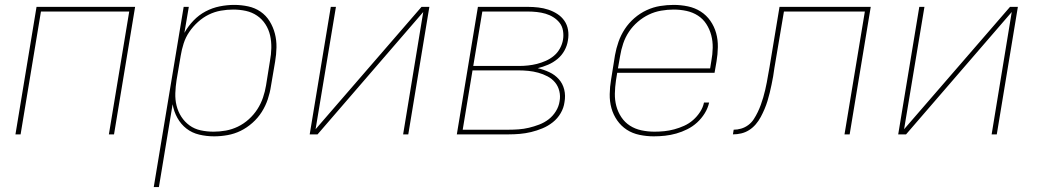

<svg xmlns="http://www.w3.org/2000/svg" viewBox="-20 -548 4240 783"><path d="M43 0 129 -520H531L445 0H424L507 -501H147L64 0Z M607 215 729 -520H750L732 -414Q747 -441 769 -464Q791 -487 818.5 -501.5Q846 -516 876 -522Q906 -528 935 -528Q964 -528 992 -522Q1020 -516 1042.5 -500.5Q1065 -485 1079.5 -461.5Q1094 -438 1101 -411Q1108 -384 1107.5 -355Q1107 -326 1102 -297L1085 -197Q1081 -170 1072 -143Q1063 -116 1047.5 -91.5Q1032 -67 1009.5 -47Q987 -27 961.5 -14.5Q936 -2 908 3Q880 8 853 8Q822 8 792.5 1Q763 -6 740.5 -23.5Q718 -41 703.5 -67Q689 -93 684 -123L628 215ZM851 -11Q876 -11 901 -15.5Q926 -20 950 -31.5Q974 -43 994.5 -61.5Q1015 -80 1029.5 -102.5Q1044 -125 1052.5 -150Q1061 -175 1065 -200L1081 -300Q1086 -326 1086.5 -352.5Q1087 -379 1081.5 -403.5Q1076 -428 1062.5 -449Q1049 -470 1028.5 -484Q1008 -498 983 -503.5Q958 -509 931 -509Q906 -509 880.5 -504.5Q855 -500 831.5 -488.5Q808 -477 787.5 -458.5Q767 -440 752 -418Q737 -396 729 -371Q721 -346 717 -321L700 -221Q696 -195 695 -168.5Q694 -142 700 -117.5Q706 -93 719.5 -72Q733 -51 753 -36.5Q773 -22 798.5 -16.5Q824 -11 851 -11Z M1243 0 1329 -520H1350L1267 -21L1699 -520H1731L1645 0H1624L1706 -499L1275 0Z M1843 0 1929 -520H2133Q2154 -520 2175.5 -517.5Q2197 -515 2216.5 -508.5Q2236 -502 2253 -491Q2270 -480 2281.5 -463.5Q2293 -447 2296.5 -426Q2300 -405 2296 -383Q2293 -362 2282 -342Q2271 -322 2253.5 -307.5Q2236 -293 2215 -284Q2194 -275 2173 -270Q2198 -264 2220.5 -253.5Q2243 -243 2259 -225Q2275 -207 2281 -182.5Q2287 -158 2282 -131Q2279 -108 2266.5 -86.5Q2254 -65 2234.5 -49.5Q2215 -34 2192 -24.5Q2169 -15 2146 -9.5Q2123 -4 2100 -2Q2077 0 2054 0ZM1910 -279H2097Q2115 -279 2133.5 -281Q2152 -283 2170 -287.5Q2188 -292 2206 -300Q2224 -308 2239 -320.5Q2254 -333 2263.5 -350.5Q2273 -368 2276 -386Q2279 -404 2276 -422.5Q2273 -441 2262.5 -454.5Q2252 -468 2237 -477.5Q2222 -487 2205 -492Q2188 -497 2169.5 -499Q2151 -501 2133 -501H1947ZM1867 -19H2054Q2074 -19 2095 -20.5Q2116 -22 2137 -27Q2158 -32 2179 -40Q2200 -48 2217.5 -61.5Q2235 -75 2247 -94.5Q2259 -114 2262 -135Q2266 -156 2261 -176.5Q2256 -197 2243.5 -212Q2231 -227 2213 -236.5Q2195 -246 2175 -251.5Q2155 -257 2134.5 -259Q2114 -261 2092 -261H1907Z M2646 8Q2617 8 2588 2Q2559 -4 2536 -19Q2513 -34 2497 -57Q2481 -80 2473.5 -107Q2466 -134 2466.5 -164Q2467 -194 2472 -223L2488 -323Q2493 -351 2502.5 -378Q2512 -405 2528 -429.5Q2544 -454 2567 -474Q2590 -494 2617 -506.5Q2644 -519 2672 -523.5Q2700 -528 2727 -528Q2757 -528 2785.5 -522Q2814 -516 2837.5 -501Q2861 -486 2877 -463Q2893 -440 2900.5 -413Q2908 -386 2907.5 -356Q2907 -326 2902 -297L2894 -251H2497L2492 -220Q2488 -193 2487.5 -166.5Q2487 -140 2493.5 -115.5Q2500 -91 2514 -70Q2528 -49 2549 -35.5Q2570 -22 2596 -16.5Q2622 -11 2649 -11Q2669 -11 2689 -13Q2709 -15 2729.5 -20.5Q2750 -26 2770 -35Q2790 -44 2806.5 -58.5Q2823 -73 2835 -91.5Q2847 -110 2851 -130H2872Q2867 -107 2854 -86Q2841 -65 2823 -48.5Q2805 -32 2783 -21Q2761 -10 2738 -3.5Q2715 3 2692 5.5Q2669 8 2646 8ZM2500 -269H2876L2881 -300Q2886 -326 2886.5 -353Q2887 -380 2880.5 -404.5Q2874 -429 2860.5 -450Q2847 -471 2826 -484.5Q2805 -498 2779.5 -503.5Q2754 -509 2727 -509Q2702 -509 2676 -504.5Q2650 -500 2626 -488.5Q2602 -477 2581 -459Q2560 -441 2545 -418.5Q2530 -396 2521.5 -370.5Q2513 -345 2509 -320Z M2969 0 2972 -19Q2987 -19 3002.5 -23.5Q3018 -28 3031.5 -38Q3045 -48 3054 -62Q3063 -76 3070 -90.5Q3077 -105 3082.5 -120Q3088 -135 3092.5 -150.5Q3097 -166 3100.5 -181Q3104 -196 3107 -211.5Q3110 -227 3112.5 -242.5Q3115 -258 3118 -273L3159 -520H3531L3445 0H3424L3507 -501H3177L3138 -270Q3136 -253 3133 -236.5Q3130 -220 3126.5 -203Q3123 -186 3119 -169.5Q3115 -153 3110 -136.5Q3105 -120 3098 -103.5Q3091 -87 3082.5 -71Q3074 -55 3062 -41Q3050 -27 3035 -17.5Q3020 -8 3003 -4Q2986 0 2969 0Z M3643 0 3729 -520H3750L3667 -21L4099 -520H4131L4045 0H4024L4106 -499L3675 0Z"/></svg>

Font: Iosevka Thin Extended Oblique
Style: Regular
Weight: 100
Width: 7
Italic angle: -9°
Monospace: yes
Designer: Belleve Invis
Foundry: Belleve Invis
Version: Version 32.5.0; ttfautohint (v1.8.4)